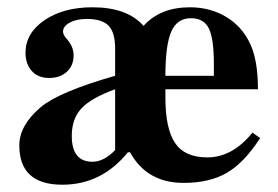

<svg xmlns="http://www.w3.org/2000/svg" viewBox="-20 -493 762 527"><path d="M673 -129 694 -114Q650 -46 602.5 -18.5Q555 9 484 9Q383 9 337 -75H331Q259 14 151 14Q33 14 33 -94Q33 -149 92 -199Q142 -241 296 -285V-360Q296 -404 278 -422.5Q260 -441 218 -441Q190 -441 171.5 -431Q153 -421 153 -406Q153 -397 165 -384Q182 -364 182 -341Q182 -313 163.5 -296Q145 -279 115 -279Q84 -279 67 -298.5Q50 -318 50 -348Q50 -402 102 -437.5Q154 -473 234 -473Q329 -473 374 -422Q420 -473 501 -473Q557 -473 601 -446.5Q645 -420 667 -372Q688 -327 688 -248H434V-225Q434 -140 460.5 -100.5Q487 -61 549 -61Q618 -61 673 -129ZM567 -285V-318Q567 -388 553 -415.5Q539 -443 504 -443Q466 -443 450 -406Q434 -369 434 -285ZM296 -81V-248Q230 -224 203.5 -195.5Q177 -167 177 -120Q177 -49 234 -49Q265 -49 296 -81Z"/></svg>

Font: STIX
Style: Bold
Weight: 700
Designer: MicroPress Inc., with final additions and corrections provided by Coen Hoffman, Elsevier (retired)
Version: Version 1.1.1